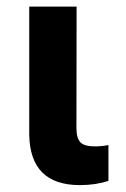

<svg xmlns="http://www.w3.org/2000/svg" viewBox="-20 -548 377 574"><path d="M209 -528.3 208.5 -165Q208.5 -135.7 220 -123Q231.4 -110.4 263.2 -110.4Q284.7 -110.4 304.2 -114.3V-7.3Q266.1 5.4 218.8 5.4Q69.8 5.4 67.4 -145.5V-528.3Z"/></svg>

Font: Robotiche
Style: Bold
Weight: 700
Designer: Google
Version: Version 2.001150; 2014